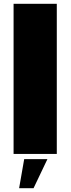

<svg xmlns="http://www.w3.org/2000/svg" viewBox="-20 -805 372 1004"><path d="M51 0H277V-785H51ZM80 179H155.5L228 27H106.5Z"/></svg>

Font: Anybody Thin Black
Style: Regular
Weight: 900
Version: Version 1.113;gftools[0.9.25]